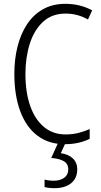

<svg xmlns="http://www.w3.org/2000/svg" viewBox="-20 -744 528 1004"><path d="M323 -673Q251 -673 204.5 -629.5Q158 -586 135.5 -514.5Q113 -443 113 -357Q113 -261 138 -190Q163 -119 210 -80Q257 -41 323 -41Q361 -41 392.5 -49.5Q424 -58 449 -69V-18Q423 -5 390.5 2.5Q358 10 318 10Q235 10 176 -34.5Q117 -79 86 -162Q55 -245 55 -358Q55 -434 71.5 -500Q88 -566 121 -616.5Q154 -667 204.5 -695.5Q255 -724 322 -724Q398 -724 462 -690L440 -642Q386 -673 323 -673ZM384 141Q384 188 352 214Q320 240 265 240Q234 240 213 234V195Q234 201 261 201Q295 201 316 185.5Q337 170 337 142Q337 112 313 98.5Q289 85 248 82L285 0H324L298 57Q339 63 361.5 85Q384 107 384 141Z"/></svg>

Font: Noto Sans Gurmukhi Condensed Light
Style: Regular
Weight: 300
Width: 3
Designer: Jelle Bosma - Monotype Design Team
Foundry: Monotype Imaging Inc.
Version: Version 2.004; ttfautohint (v1.8.4.7-5d5b)